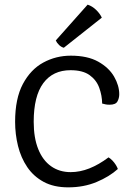

<svg xmlns="http://www.w3.org/2000/svg" viewBox="-20 -794 571 826"><path d="M419.5 -348.5Q419 -383 407 -416.2Q395 -449.5 365.5 -470.8Q336 -492 283.5 -492Q207.5 -492 166.2 -436.2Q125 -380.5 125 -270Q125 -201 144.5 -152.5Q164 -104 199.8 -78.8Q235.5 -53.5 284 -53.5Q324 -53.5 364.5 -69.5Q405 -85.5 447 -117Q456 -111.5 464 -103Q472 -94.5 478 -85Q484 -75.5 487 -67Q450.5 -34 395.5 -11Q340.5 12 273.5 12Q211.5 12 168 -11.5Q124.5 -35 97.2 -75.2Q70 -115.5 57.5 -166Q45 -216.5 45 -270Q45 -370 78.5 -432.8Q112 -495.5 166.5 -525Q221 -554.5 284.5 -554.5Q356.5 -554.5 402.5 -528.8Q448.5 -503 470.8 -464.5Q493 -426 493 -388.5Q493 -371.5 485.2 -357.5Q477.5 -343.5 451.5 -343.5Q442.5 -343.5 435.2 -344.8Q428 -346 419.5 -348.5ZM357 -774Q377 -767.5 393.5 -751.5Q410 -735.5 418 -718L254.5 -588.5Q243.5 -591.5 234 -600.5Q224.5 -609.5 220 -620Z"/></svg>

Font: Signika SC
Style: Regular
Weight: 300
Designer: Anna Giedryś
Foundry: Anna Giedryś
Version: Version 2.000